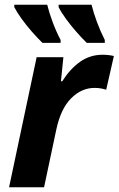

<svg xmlns="http://www.w3.org/2000/svg" viewBox="-20 -786 498 806"><path d="M18.1 0 133.8 -545.9H246.1L235.8 -444.8H241.2Q274.4 -497.1 316.2 -526.6Q357.9 -556.2 411.1 -556.2Q422.9 -556.2 436.3 -554.7Q449.7 -553.2 458 -550.8L425.8 -409.2Q418 -412.1 405 -414.6Q392.1 -417 377 -417Q322.3 -417 278.8 -373.5Q235.4 -330.1 216.8 -244.1L165 0ZM344.2 -606Q323.7 -626 300.8 -652.1Q277.8 -678.2 257.8 -705.6Q237.8 -732.9 226.1 -755.9V-766.1H364.3Q372.6 -732.4 387 -693.6Q401.4 -654.8 419.9 -618.2V-606ZM158.2 -606Q137.7 -626 114.7 -652.1Q91.8 -678.2 71.8 -705.6Q51.8 -732.9 40 -755.9V-766.1H178.2Q186.5 -732.4 200.9 -693.6Q215.3 -654.8 234.4 -618.2V-606Z"/></svg>

Font: Open Sans
Style: Bold Italic
Weight: 700
Italic angle: -12°
Designer: Monotype Design Team
Foundry: Monotype Imaging Inc.
Version: Version 3.003; ttfautohint (v1.8.4)